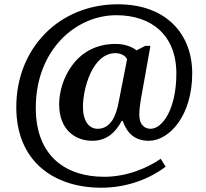

<svg xmlns="http://www.w3.org/2000/svg" viewBox="-20 -734 961 896"><path d="M453 142C579 142 685 96 753 44L730 7C669 49 574 91 466 91C293 91 147 0 147 -231C147 -498 331 -663 523 -663C686 -663 803 -571 803 -391C803 -225 738 -133 683 -133C657 -133 630 -149 630 -200C630 -221 635 -258 637 -268L682 -520H658L617 -499C597 -515 564 -529 519 -529C329 -529 256 -355 256 -248C256 -131 328 -77 411 -77C480 -77 520 -118 548 -170H553C574 -107 615 -77 674 -77C771 -77 877 -195 877 -392C877 -573 758 -714 530 -714C255 -714 56 -508 56 -234C56 18 230 142 453 142ZM436 -133C395 -133 367 -169 367 -236C367 -318 410 -486 519 -486C541 -486 565 -476 573 -457L533 -254C522 -195 497 -133 436 -133Z"/></svg>

Font: Noto Serif Semi
Style: Regular
Weight: 600
Designer: Monotype Design Team
Foundry: Monotype Imaging Inc.
Version: Version 1.002